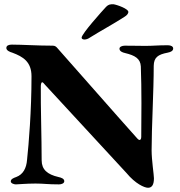

<svg xmlns="http://www.w3.org/2000/svg" viewBox="-20 -869 849 908"><path d="M378 -682C387 -682 396 -685 403 -690C454 -722 517 -756 568 -789C581 -797 585 -803 587 -811C590 -827 532 -847 516 -849C501 -849 493 -848 482 -837C466 -820 366 -709 366 -691C366 -686 370 -683 378 -682ZM680 19C697 19 708 7 708 -26C708 -42 697 -112 697 -158C697 -267 707 -438 707 -558C708 -597 726 -611 773 -620C789 -623 799 -629 799 -640C799 -649 789 -655 774 -655C722 -655 707 -652 667 -652C635 -652 617 -653 570 -653C558 -653 545 -648 545 -639C545 -627 558 -621 572 -618C618 -607 644 -592 646 -555C650 -453 649 -305 648 -222C648 -213 645 -207 640 -207C635 -207 628 -215 624 -220C520 -336 355 -525 251 -642C246 -648 240 -653 230 -653C158 -653 84 -658 36 -658C22 -658 10 -654 10 -642C10 -630 27 -623 38 -620C89 -601 129 -577 129 -508C129 -344 116 -188 108 -114C105 -73 89 -44 57 -32C43 -27 31 -22 31 -11C31 -2 46 3 55 3C65 3 104 -1 148 -1C188 -1 204 3 259 3C271 3 284 -2 284 -12C284 -24 270 -29 256 -32C204 -44 177 -67 177 -111C177 -213 172 -369 173 -460C173 -467 174 -480 180 -480C183 -480 189 -473 193 -468C303 -350 468 -169 578 -51C620 0 663 19 680 19Z"/></svg>

Font: EB Garamond
Style: Bold
Weight: 700
Designer: Georg Duffner and Octavio Pardo
Foundry: Georg Duffner
Version: Version 1.000;PS 001.000;hotconv 1.0.88;makeotf.lib2.5.64775